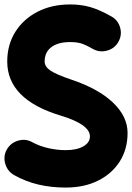

<svg xmlns="http://www.w3.org/2000/svg" viewBox="-23 -761 591 857"><path d="M505.4 -574.2Q488.8 -544.4 455.3 -535.2Q421.9 -525.9 391.6 -542.5Q358.4 -561.5 338.6 -567.4Q318.8 -573.2 290 -573.2Q235.8 -573.2 206.1 -550.5Q176.3 -527.8 176.3 -486.3Q176.3 -463.4 202.4 -445.8Q228.5 -428.2 296.4 -405.3Q416 -365.2 481.2 -303.2Q546.4 -241.2 546.4 -167.5Q546.4 -95.2 511.5 -40.3Q476.6 14.6 414.6 45.4Q352.5 76.2 270 76.2Q206.1 76.2 149.2 63Q92.3 49.8 40 20.5Q10.3 3.4 0.5 -30Q-9.3 -63.5 7.3 -93.3Q24.4 -123.5 58.1 -133.3Q91.8 -143.1 121.6 -126Q153.8 -108.4 193.4 -99.6Q232.9 -90.8 270 -90.8Q319.3 -90.8 348.9 -107.7Q378.4 -124.5 378.4 -152.3Q378.4 -205.6 247.6 -245.1Q9.3 -316.9 9.3 -486.3Q9.3 -561 45.2 -618.4Q81.1 -675.8 144.5 -708.5Q208 -741.2 290 -741.2Q338.9 -741.2 379.6 -729.5Q420.4 -717.8 473.6 -688Q503.9 -671.4 513.2 -637.9Q522.5 -604.5 505.4 -574.2Z"/></svg>

Font: Mikhak-FD Black
Style: Regular
Weight: 900
Designer: Amin Abedi
Version: Version 3.2